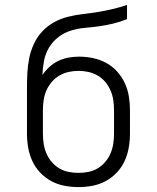

<svg xmlns="http://www.w3.org/2000/svg" viewBox="-20 -755 640 783"><path d="M300 8Q271 8 242.5 2.5Q214 -3 189 -16.5Q164 -30 144 -51Q124 -72 112 -98Q100 -124 95 -152.5Q90 -181 90 -210V-306Q90 -328 90 -350.5Q90 -373 90 -395Q90 -426 91.5 -456.5Q93 -487 99 -517Q105 -547 118 -575.5Q131 -604 152 -626.5Q173 -649 200 -664Q227 -679 257 -686.5Q287 -694 317.5 -697.5Q348 -701 378.5 -706Q409 -711 439 -718Q469 -725 498 -735V-677Q471 -666 442.5 -659Q414 -652 385 -648Q356 -644 327 -641.5Q298 -639 270 -630.5Q242 -622 218.5 -604Q195 -586 180 -561Q165 -536 159.5 -507Q154 -478 153 -449Q165 -467 181.5 -482Q198 -497 217.5 -506.5Q237 -516 259 -520Q281 -524 303 -524Q331 -524 359.5 -518Q388 -512 413 -498.5Q438 -485 457.5 -463.5Q477 -442 489 -416Q501 -390 505.5 -362Q510 -334 510 -306V-210Q510 -181 505 -152.5Q500 -124 488 -98Q476 -72 456 -51Q436 -30 411 -16.5Q386 -3 357.5 2.5Q329 8 300 8ZM300 -50Q320 -50 340.5 -54Q361 -58 378.5 -68.5Q396 -79 409.5 -95Q423 -111 431 -130Q439 -149 442 -169.5Q445 -190 445 -210V-306Q445 -326 442 -346.5Q439 -367 431 -385.5Q423 -404 410 -420Q397 -436 379 -446.5Q361 -457 341 -461.5Q321 -466 300 -466Q280 -466 259.5 -461.5Q239 -457 221.5 -446.5Q204 -436 190.5 -420Q177 -404 169 -385.5Q161 -367 158 -346.5Q155 -326 155 -306V-210Q155 -190 158 -169.5Q161 -149 169 -130Q177 -111 190.5 -95Q204 -79 221.5 -68.5Q239 -58 259.5 -54Q280 -50 300 -50Z"/></svg>

Font: Iosevka Curly Slab LtEx
Style: Regular
Weight: 300
Width: 7
Monospace: yes
Designer: Belleve Invis
Foundry: Belleve Invis
Version: Version 11.1.0; ttfautohint (v1.8.3)